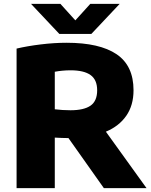

<svg xmlns="http://www.w3.org/2000/svg" viewBox="-20 -970 780 990"><path d="M65.5 0V-719.5Q120.5 -732.5 190 -741Q259.5 -749.5 323.5 -749.5Q493.5 -749.5 581 -690.5Q668.5 -631.5 668.5 -504.5Q668.5 -427 631.2 -373.2Q594 -319.5 526 -291L735.5 0H515.5L333 -258Q315 -258 297.8 -258.8Q280.5 -259.5 262.5 -260.5V0ZM343.5 -401.5Q412.5 -401.5 446.8 -425.2Q481 -449 481 -504.5Q481 -558.5 447 -583Q413 -607.5 344 -607.5Q322 -607.5 301.5 -605.5Q281 -603.5 262.5 -600V-406.5Q282.5 -404 302.5 -402.8Q322.5 -401.5 343.5 -401.5ZM286 -795 140 -950H291.5L368.5 -865L445.5 -950H597L451 -795Z"/></svg>

Font: Encode Sans SmExp XBd
Style: Regular
Weight: 800
Width: 6
Designer: Multiple Designers
Foundry: Impallari Type
Version: Version 3.002; ttfautohint (v1.8.3) -l 8 -r 50 -G 200 -x 14 